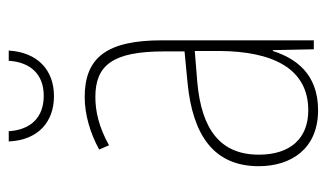

<svg xmlns="http://www.w3.org/2000/svg" viewBox="-178 -578 765 450"><g transform="rotate(-90 205.0 -352.5)"><path d="M312 -715H288C285 -666 258 -633 206 -633C154 -633 126 -665 123 -715H99C102 -645 146 -609 205 -609C268 -609 308 -649 312 -715ZM203 -537C162 -537 118 -524 80 -503L90 -480C133 -504 170 -512 203 -512C278 -512 310 -471 310 -351V-303L237 -296C113 -284 41 -234 41 -129C41 -53 82 10 172 10C258 10 294 -43 311 -96H313L315 0H336V-356C336 -486 295 -537 203 -537ZM237 -273 311 -279V-220C310 -98 271 -13 172 -13C106 -13 68 -55 68 -129C68 -219 127 -263 237 -273Z"/></g></svg>

Font: Noto Sans Ethiopic Condensed Thin
Style: Regular
Weight: 100
Width: 3
Designer: Monotype Design Team
Foundry: Monotype Imaging Inc.
Version: Version 2.102